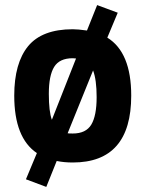

<svg xmlns="http://www.w3.org/2000/svg" viewBox="-20 -627 572 755"><path d="M82 78 162 108 203 6Q232 12 266 12Q496 12 496 -251Q496 -421 402 -479L443 -577L362 -607L322 -507Q287 -512 266 -512Q146 -512 91 -446Q36 -379 36 -251Q36 -85 125 -25ZM279 -397 184 -156Q172 -188 172 -258Q172 -330 193 -364Q214 -398 266 -398ZM266 -102Q249 -102 246 -103L346 -350Q360 -313 360 -245Q360 -172 339 -137Q318 -102 266 -102Z"/></svg>

Font: Online Auction - Bold
Style: Bold
Weight: 500
Designer: Mohamed Mostafa, the designer of Online Auction
Foundry: Kief Type Foundry
Version: ""